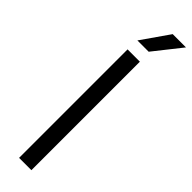

<svg xmlns="http://www.w3.org/2000/svg" viewBox="-321 -936 926 926"><g transform="rotate(45 141.5 -473.0)"><path d="M90.5 0V-740H174.5V0ZM93.5 -804 192.5 -946H283L170.5 -804Z"/></g></svg>

Font: Encode Sans SC SemiExpanded
Style: Regular
Weight: 400
Width: 6
Designer: Multiple Designers
Foundry: Impallari Type
Version: Version 3.002